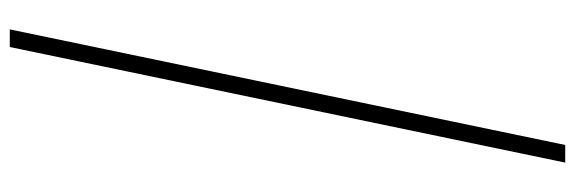

<svg xmlns="http://www.w3.org/2000/svg" viewBox="-411 -402 1174 392"><g transform="rotate(90 176.0 -206.0)"><path d="M312 -773H276L40 361H76Z"/></g></svg>

Font: Noto Sans Telugu ExtraCondensed ExtraLight
Style: Regular
Weight: 200
Width: 2
Designer: Jelle Bosma - Monotype Design Team
Foundry: Monotype Imaging Inc.
Version: Version 2.005